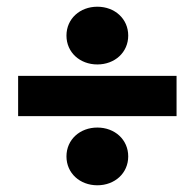

<svg xmlns="http://www.w3.org/2000/svg" viewBox="-20 -616 580 572"><path d="M34 -270H506V-390H34ZM270 -64C322 -64 362 -100 362 -150C362 -200 322 -236 270 -236C218 -236 178 -200 178 -150C178 -100 218 -64 270 -64ZM270 -424C322 -424 362 -460 362 -510C362 -560 322 -596 270 -596C218 -596 178 -560 178 -510C178 -460 218 -424 270 -424Z"/></svg>

Font: Source Sans Pro Black
Style: Regular
Weight: 900
Designer: Paul D. Hunt
Foundry: Adobe Systems Incorporated
Version: Version 3.006;hotconv 1.0.111;makeotfexe 2.5.65597